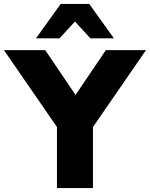

<svg xmlns="http://www.w3.org/2000/svg" viewBox="-61 -961 766 981"><path d="M230 0V-312L-41 -705H170L325 -476L480 -705H685L414 -312V0ZM123 -765 249 -941H395L521 -765H401L322 -851L243 -765Z"/></svg>

Font: Nunito Sans Black
Style: Regular
Weight: 900
Designer: Vernon Adams
Foundry: Vernon Adams
Version: Version 3.006; ttfautohint (v1.8.3)